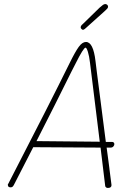

<svg xmlns="http://www.w3.org/2000/svg" viewBox="-20 -917 671 947"><path d="M526 -189H506Q521 -78 520 -82L529 -12L530 -4Q530 10 512 10Q507 10 503.5 7.5Q500 5 499 1L490 -73Q486 -106 482.5 -135.5Q479 -165 476 -189L144 -191Q81 -67 48 -4Q44 3 40.5 5Q37 7 32 7Q20 7 19 -3Q18 -8 19.5 -9Q21 -10 21 -11Q228 -412 323 -605Q351 -662 368.5 -686Q386 -710 404 -710Q440 -710 451 -616L457 -567L502 -217H533Q538 -217 541 -214Q544 -211 544 -206Q544 -200 539 -194.5Q534 -189 526 -189ZM472 -218Q455 -359 424 -607Q420 -641 413.5 -661.5Q407 -682 402 -682Q392 -682 353 -604Q347 -592 332 -563Q254 -405 160 -221ZM378 -781Q378 -786 380 -789.5Q382 -793 390 -800L471 -879Q482 -889 488 -893Q494 -897 500 -897Q504 -897 508.5 -893.5Q513 -890 513 -884Q513 -879 509 -874.5Q505 -870 501 -866.5Q497 -863 494 -860L406 -781Q403 -778 398 -774Q393 -770 389 -770Q386 -770 382 -774Q378 -778 378 -781Z"/></svg>

Font: Mali ExtraLight
Style: Italic
Weight: 275
Italic angle: -10°
Version: Version 1.000; ttfautohint (v1.6)